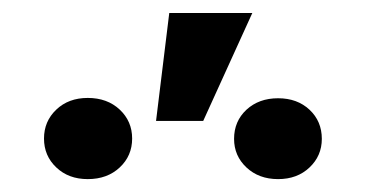

<svg xmlns="http://www.w3.org/2000/svg" viewBox="-20 -882 582 298"><path d="M242.7 -861.8H371.6L295.4 -694.3H222.2ZM116.2 -730Q146.5 -730 165.8 -711.9Q185.1 -693.8 185.1 -667Q185.1 -640.1 165.8 -622.1Q146.5 -604 116.2 -604Q86.4 -604 67.4 -622.1Q48.3 -640.1 48.3 -667Q48.3 -693.8 67.4 -711.9Q86.4 -730 116.2 -730ZM411.6 -729.5Q441.4 -729.5 460.4 -711.7Q479.5 -693.8 479.5 -666.5Q479.5 -640.1 460.4 -622.1Q441.4 -604 411.6 -604Q381.8 -604 362.5 -622.1Q343.3 -640.1 343.3 -666.5Q343.3 -693.8 362.5 -711.7Q381.8 -729.5 411.6 -729.5Z"/></svg>

Font: Robert Sans Black
Style: Regular
Weight: 900
Designer: Christian Robertson (extended by Adam Twardoch)
Foundry: Google
Version: Version 12.135;April 2, 2019;FontCreator 11.5.0.2425 64-bit;